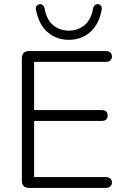

<svg xmlns="http://www.w3.org/2000/svg" viewBox="-20 -920 612 940"><path d="M87 -35V-635Q87 -652 96 -661Q105 -670 122 -670H499Q512 -670 520 -663Q528 -656 528 -644Q528 -631 520 -624Q512 -617 499 -617H147V-381H478Q492 -381 499.5 -374.5Q507 -368 507 -355Q507 -328 478 -328H147V-53H499Q512 -53 520 -46Q528 -39 528 -27Q528 -14 520 -7Q512 0 499 0H122Q105 0 96 -9Q87 -18 87 -35ZM156 -873 155 -878Q155 -887 161 -893Q167 -899 175 -900Q184 -900 190 -894.5Q196 -889 198 -880Q208 -823 240.5 -796.5Q273 -770 317 -770Q361 -770 393.5 -796.5Q426 -823 436 -880Q438 -889 444 -894.5Q450 -900 459 -900Q468 -899 474 -891.5Q480 -884 478 -873Q464 -799 420.5 -762Q377 -725 317 -725Q257 -725 213.5 -762Q170 -799 156 -873Z"/></svg>

Font: SN Pro Light
Style: Regular
Weight: 300
Designer: Tobias Whetton
Foundry: Supernotes
Version: Version 1.002